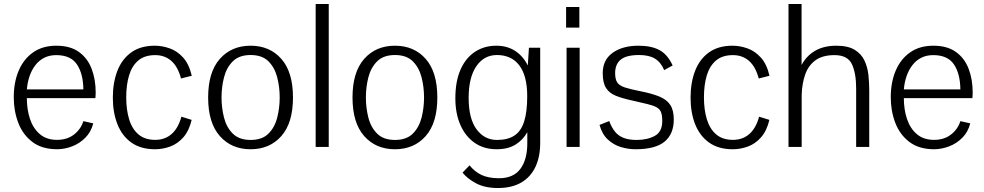

<svg xmlns="http://www.w3.org/2000/svg" viewBox="-20 -740 4956 967"><path d="M268.6 11.7Q191.4 11.7 143.1 -25.1Q94.7 -62 72 -121.6Q49.3 -181.2 49.3 -250Q49.3 -325.7 74.2 -384.3Q99.1 -442.9 147 -476.3Q194.8 -509.8 263.7 -509.8Q333.5 -509.8 377.2 -478.5Q420.9 -447.3 441.4 -393.8Q461.9 -340.3 461.9 -273.9Q461.9 -272 461.7 -266.6Q461.4 -261.2 461.2 -255.6Q460.9 -250 460.4 -245.6H115.2Q115.2 -188 131.3 -140.1Q147.5 -92.3 181.2 -64Q214.8 -35.6 267.1 -35.6Q318.4 -35.6 352.8 -62.5Q387.2 -89.4 399.9 -129.9L449.7 -118.7Q438.5 -75.2 409.9 -46.4Q381.3 -17.6 344.2 -3.2Q307.1 11.2 268.6 11.7ZM115.2 -289.6H399.9Q398.9 -369.1 367.4 -415.8Q335.9 -462.4 263.2 -462.4Q229 -462.4 202.6 -449Q176.3 -435.5 158 -411.6Q139.6 -387.7 128.9 -356.4Q118.2 -325.2 115.2 -289.6Z M760.7 11.7Q689.5 11.7 642.3 -21.5Q595.2 -54.7 571.8 -113.5Q548.3 -172.4 548.3 -248.5Q548.3 -323.7 571 -382.8Q593.8 -441.9 640.6 -475.8Q687.5 -509.8 759.8 -509.8Q796.4 -509.8 834.2 -496.6Q872.1 -483.4 902.1 -450.4Q932.1 -417.5 945.8 -358.4L891.6 -344.7Q876 -404.3 842.8 -433.3Q809.6 -462.4 761.7 -462.4Q708.5 -462.4 676.5 -435.3Q644.5 -408.2 630.1 -360.4Q615.7 -312.5 615.7 -250Q615.7 -187.5 630.4 -139.2Q645 -90.8 677.2 -63.2Q709.5 -35.6 761.7 -35.6Q811 -35.6 844.5 -65.2Q877.9 -94.7 893.6 -152.3L945.3 -136.2Q932.1 -81.1 903.6 -48.6Q875 -16.1 837.6 -2.2Q800.3 11.7 760.7 11.7Z M1242.2 11.7Q1146 11.7 1087.2 -54.7Q1028.3 -121.1 1028.3 -249Q1028.3 -377 1087.2 -443.4Q1146 -509.8 1242.2 -509.8Q1338.4 -509.8 1397 -443.4Q1455.6 -377 1455.6 -249Q1455.6 -121.1 1397 -54.7Q1338.4 11.7 1242.2 11.7ZM1242.2 -35.2Q1300.3 -35.2 1332 -66.9Q1363.8 -98.6 1376.2 -147.9Q1388.7 -197.3 1388.7 -249Q1388.7 -301.3 1376.2 -350.3Q1363.8 -399.4 1332 -431.2Q1300.3 -462.9 1242.2 -462.9Q1184.6 -462.9 1152.6 -431.2Q1120.6 -399.4 1108.2 -350.3Q1095.7 -301.3 1095.7 -249Q1095.7 -197.3 1108.2 -147.9Q1120.6 -98.6 1152.6 -66.9Q1184.6 -35.2 1242.2 -35.2Z M1569.8 0V-719.7H1635.7V0Z M1969.2 11.7Q1873 11.7 1814.2 -54.7Q1755.4 -121.1 1755.4 -249Q1755.4 -377 1814.2 -443.4Q1873 -509.8 1969.2 -509.8Q2065.4 -509.8 2124 -443.4Q2182.6 -377 2182.6 -249Q2182.6 -121.1 2124 -54.7Q2065.4 11.7 1969.2 11.7ZM1969.2 -35.2Q2027.3 -35.2 2059.1 -66.9Q2090.8 -98.6 2103.3 -147.9Q2115.7 -197.3 2115.7 -249Q2115.7 -301.3 2103.3 -350.3Q2090.8 -399.4 2059.1 -431.2Q2027.3 -462.9 1969.2 -462.9Q1911.6 -462.9 1879.6 -431.2Q1847.7 -399.4 1835.2 -350.3Q1822.8 -301.3 1822.8 -249Q1822.8 -197.3 1835.2 -147.9Q1847.7 -98.6 1879.6 -66.9Q1911.6 -35.2 1969.2 -35.2Z M2487.8 207Q2421.9 207 2377.4 183.1Q2333 159.2 2309.6 129.4L2344.7 92.8Q2371.1 125 2405 141.1Q2439 157.2 2492.2 157.7Q2565.9 157.7 2600.8 110.6Q2635.7 63.5 2635.7 -18.1V-74.2Q2614.3 -35.6 2576.7 -12Q2539.1 11.7 2481 11.7Q2417 11.7 2370.4 -20.8Q2323.7 -53.2 2298.6 -111.1Q2273.4 -168.9 2273.4 -244.6Q2273.4 -331.5 2299.8 -390.4Q2326.2 -449.2 2372.8 -479.5Q2419.4 -509.8 2479.5 -509.8Q2534.2 -509.8 2574.5 -483.6Q2614.7 -457.5 2638.2 -410.2L2644 -499.5H2700.7V-20.5Q2700.7 49.3 2676.8 100.3Q2652.8 151.4 2605.5 179.2Q2558.1 207 2487.8 207ZM2483.4 -35.2Q2537.6 -35.2 2571 -57.4Q2604.5 -79.6 2619.9 -128.2Q2635.3 -176.8 2635.3 -255.9Q2635.3 -308.6 2624.8 -347.7Q2614.3 -386.7 2594.2 -412.4Q2574.2 -438 2546.1 -450.4Q2518.1 -462.9 2482.9 -462.9Q2417.5 -462.9 2378.9 -406.2Q2340.3 -349.6 2340.3 -247.1Q2340.3 -143.1 2379.9 -89.1Q2419.4 -35.2 2483.4 -35.2Z M2833.5 0V-499.5H2899.4V0ZM2831.1 -601.1V-704.6H2897.9V-601.1Z M3180.2 11.7Q3143.6 11.7 3106.7 0.5Q3069.8 -10.7 3041 -37.6Q3012.2 -64.5 2999.5 -110.8L3048.3 -130.4Q3060.1 -98.6 3076.9 -77.4Q3093.8 -56.2 3120.4 -45.7Q3147 -35.2 3186.5 -35.2Q3240.2 -35.2 3277.8 -55.7Q3315.4 -76.2 3315.4 -130.4Q3315.4 -158.2 3309.6 -174.1Q3303.7 -189.9 3287.6 -199.2Q3271.5 -208.5 3241 -215.8Q3210.4 -223.1 3161.1 -234.4Q3114.3 -244.6 3081.8 -257.6Q3049.3 -270.5 3032.5 -296.6Q3015.6 -322.8 3015.6 -371.6Q3015.6 -438.5 3065.7 -474.1Q3115.7 -509.8 3195.3 -509.8Q3260.3 -509.8 3301.3 -487.8Q3342.3 -465.8 3367.7 -410.2Q3367.7 -410.2 3361.3 -406.7Q3355 -403.3 3346.4 -398.7Q3337.9 -394 3331.5 -390.4Q3325.2 -386.7 3325.2 -386.7Q3308.6 -426.3 3278.8 -444.6Q3249 -462.9 3199.2 -462.9Q3134.3 -462.9 3106.2 -439.7Q3078.1 -416.5 3078.1 -371.6Q3078.1 -341.3 3088.4 -325.2Q3098.6 -309.1 3126.5 -299.8Q3154.3 -290.5 3206.5 -280.3Q3265.6 -268.6 3302.2 -253.2Q3338.9 -237.8 3356.2 -210.9Q3373.5 -184.1 3373.5 -138.2Q3373.5 -64.9 3327.1 -26.6Q3280.8 11.7 3180.2 11.7Z M3670.4 11.7Q3599.1 11.7 3552 -21.5Q3504.9 -54.7 3481.4 -113.5Q3458 -172.4 3458 -248.5Q3458 -323.7 3480.7 -382.8Q3503.4 -441.9 3550.3 -475.8Q3597.2 -509.8 3669.4 -509.8Q3706.1 -509.8 3743.9 -496.6Q3781.7 -483.4 3811.8 -450.4Q3841.8 -417.5 3855.5 -358.4L3801.3 -344.7Q3785.6 -404.3 3752.4 -433.3Q3719.2 -462.4 3671.4 -462.4Q3618.2 -462.4 3586.2 -435.3Q3554.2 -408.2 3539.8 -360.4Q3525.4 -312.5 3525.4 -250Q3525.4 -187.5 3540 -139.2Q3554.7 -90.8 3586.9 -63.2Q3619.1 -35.6 3671.4 -35.6Q3720.7 -35.6 3754.2 -65.2Q3787.6 -94.7 3803.2 -152.3L3855 -136.2Q3841.8 -81.1 3813.2 -48.6Q3784.7 -16.1 3747.3 -2.2Q3710 11.7 3670.4 11.7Z M3951.2 0V-719.7H4017.1V-412.6Q4042.5 -460 4086.4 -484.9Q4130.4 -509.8 4191.9 -509.8Q4251 -509.8 4284.7 -489Q4318.4 -468.3 4334 -434.8Q4349.6 -401.4 4353.8 -361.8Q4357.9 -322.3 4357.9 -284.7V0H4292V-294.4Q4292 -371.6 4270.5 -417Q4249 -462.4 4183.1 -462.4Q4122.6 -462.4 4086.9 -436.3Q4051.3 -410.2 4035.4 -365Q4019.5 -319.8 4017.6 -262.7V0Z M4685.5 11.7Q4608.4 11.7 4560.1 -25.1Q4511.7 -62 4489 -121.6Q4466.3 -181.2 4466.3 -250Q4466.3 -325.7 4491.2 -384.3Q4516.1 -442.9 4564 -476.3Q4611.8 -509.8 4680.7 -509.8Q4750.5 -509.8 4794.2 -478.5Q4837.9 -447.3 4858.4 -393.8Q4878.9 -340.3 4878.9 -273.9Q4878.9 -272 4878.7 -266.6Q4878.4 -261.2 4878.2 -255.6Q4877.9 -250 4877.4 -245.6H4532.2Q4532.2 -188 4548.3 -140.1Q4564.5 -92.3 4598.1 -64Q4631.8 -35.6 4684.1 -35.6Q4735.4 -35.6 4769.8 -62.5Q4804.2 -89.4 4816.9 -129.9L4866.7 -118.7Q4855.5 -75.2 4826.9 -46.4Q4798.3 -17.6 4761.2 -3.2Q4724.1 11.2 4685.5 11.7ZM4532.2 -289.6H4816.9Q4815.9 -369.1 4784.4 -415.8Q4752.9 -462.4 4680.2 -462.4Q4646 -462.4 4619.6 -449Q4593.3 -435.5 4575 -411.6Q4556.6 -387.7 4545.9 -356.4Q4535.2 -325.2 4532.2 -289.6Z"/></svg>

Font: Pontano Sans Light
Style: Regular
Weight: 300
Designer: Vernon Adams
Foundry: Vernon Adams
Version: Version 2.001